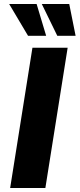

<svg xmlns="http://www.w3.org/2000/svg" viewBox="-20 -945 400 965"><path d="M31 0 143 -705H320L208 0ZM268 -765 190 -925H328L360 -765ZM121 -765 26 -925H164L212 -765Z"/></svg>

Font: Nunito Sans 7pt Condensed Black
Style: Italic
Weight: 900
Width: 3
Italic angle: -9°
Designer: Vernon Adams
Foundry: Vernon Adams
Version: Version 3.101;gftools[0.9.27]